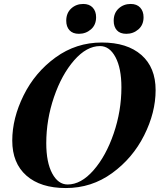

<svg xmlns="http://www.w3.org/2000/svg" viewBox="-20 -937 817 971"><path d="M495 -722Q623 -722 695 -659Q767 -596 767 -481Q767 -368 709 -252.5Q651 -137 547 -61.5Q443 14 313 14Q185 14 113.5 -49Q42 -112 42 -226Q42 -339 99.5 -455Q157 -571 261 -646.5Q365 -722 495 -722ZM214 -213Q214 -116 244 -60Q274 -4 322 -4Q390 -4 453 -76Q516 -148 555 -262Q594 -376 594 -495Q594 -592 564 -648Q534 -704 486 -704Q418 -704 355 -632Q292 -560 253 -446Q214 -332 214 -213ZM401 -917Q432 -917 449 -898.5Q466 -880 466 -850Q466 -811 440 -788.5Q414 -766 379 -766Q348 -766 331.5 -784Q315 -802 315 -832Q315 -871 340 -894Q365 -917 401 -917ZM641 -917Q672 -917 689 -898.5Q706 -880 706 -850Q706 -811 680 -788.5Q654 -766 619 -766Q587 -766 571 -784Q555 -802 555 -832Q555 -871 580 -894Q605 -917 641 -917Z"/></svg>

Font: Playfair Display SC
Style: Bold Italic
Weight: 700
Italic angle: -14°
Designer: Claus Eggers Sørensen
Foundry: Claus Eggers Sørensen
Version: Version 1.200; ttfautohint (v1.6)